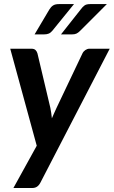

<svg xmlns="http://www.w3.org/2000/svg" viewBox="-20 -751 556 938"><path d="M30 0ZM177 142 516 -513H417C410.3 -513 403.8 -510.9 397.5 -506.8C391.2 -502.6 386.3 -497.2 383 -490.5L256.5 -224.5C252.5 -215.8 248.6 -207.2 244.8 -198.8C240.9 -190.2 237.2 -181.7 233.5 -173C231.8 -190 229.3 -207 226 -224L163 -490C161.3 -496.3 158.2 -501.8 153.8 -506.2C149.2 -510.8 142.5 -513 133.5 -513H30L159.5 -39L45.5 167.5H137C146.3 167.5 154.2 165.4 160.5 161.2C166.8 157.1 172.3 150.7 177 142ZM341.5 -731H268C255.7 -731 246.1 -728.8 239.2 -724.2C232.4 -719.8 226.3 -713.2 221 -704.5L149 -583H195.5C204.2 -583 211.6 -584.2 217.8 -586.8C223.9 -589.2 229.8 -593.8 235.5 -600.5ZM502 -731H420.5C408.2 -731 398.9 -728.8 392.8 -724.2C386.6 -719.8 380.3 -713.2 374 -704.5L278 -583H332C340.7 -583 347.8 -584.2 353.2 -586.8C358.8 -589.2 364.8 -593.8 371.5 -600.5Z"/></svg>

Font: Lato
Style: Bold Italic
Weight: 700
Italic angle: -7°
Designer: Lukasz Dziedzic
Foundry: tyPoland Lukasz Dziedzic
Version: Version 2.007; 2014-02-27